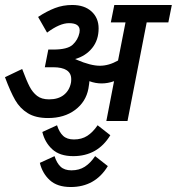

<svg xmlns="http://www.w3.org/2000/svg" viewBox="-50 -486 710 771"><path d="M0 0ZM539 -396 462 0H377L408 -160Q383 -151 358 -151Q333 -151 309 -160Q309 -154 305 -130Q295 -77 251.5 -44.5Q208 -12 143 -12Q93 -12 61.5 -31.5Q30 -51 11 -84Q-8 -117 -30 -176L39 -209Q57 -161 69 -138Q81 -115 99 -101Q117 -87 147 -87Q184 -87 206.5 -105Q229 -123 235 -154Q236 -159 236 -168Q236 -216 163 -216H152H130L144 -287H164Q221 -287 242 -306.5Q263 -326 269 -354Q270 -358 270 -364Q270 -393 227 -393Q190 -393 139 -355L103 -418Q138 -441 170.5 -453.5Q203 -466 240 -466Q289 -466 317.5 -440Q346 -414 346 -372Q346 -325 320 -293Q294 -261 252 -249L253 -248Q256 -248 258 -246Q314 -222 351 -222Q387 -222 424 -243L454 -396H395L409 -466H640L626 -396ZM120 44 179 17Q188 45 203.5 59.5Q219 74 247 74Q278 74 300.5 59.5Q323 45 342 17L393 57Q342 141 244 141Q190 141 160 113.5Q130 86 120 44ZM110 168 169 141Q178 169 193.5 183.5Q209 198 237 198Q268 198 290.5 183.5Q313 169 332 141L383 181Q332 265 234 265Q180 265 150 237.5Q120 210 110 168Z"/></svg>

Font: Cambay Devanagari
Style: Bold Italic
Weight: 700
Designer: Pooja Saxena
Foundry: Pooja Saxena
Version: Version 1.005;PS 001.005;hotconv 1.0.70;makeotf.lib2.5.58329